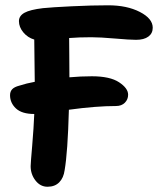

<svg xmlns="http://www.w3.org/2000/svg" viewBox="-20 -713 605 728"><path d="M160.2 -4.9Q132.8 -4.9 114.5 -28.6Q96.2 -52.2 96.2 -83Q96.2 -92.8 102.1 -161.1Q107.9 -229.5 109.9 -280.8Q63 -280.8 40.5 -301.8Q18.1 -322.8 18.1 -352.1Q18.1 -365.7 26.1 -374.5Q34.2 -383.3 53.2 -388.2Q80.1 -397 111.8 -402.8Q111.3 -430.7 110.8 -485.4Q110.4 -540 109.9 -563Q85 -570.3 68.4 -590.3Q51.8 -610.4 51.8 -632.8Q51.8 -652.8 72.8 -664.6Q93.8 -676.3 143.1 -682.1Q175.8 -685.5 252.2 -689.2Q328.6 -692.9 390.1 -692.9Q461.4 -692.9 510.3 -667.7Q559.1 -642.6 559.1 -607.9Q559.1 -586.4 542.5 -574.2Q525.9 -562 496.1 -562Q472.2 -562 415.8 -566.9Q359.4 -571.8 326.2 -571.8Q279.3 -571.8 242.2 -568.8Q242.2 -552.2 242.7 -503.4Q243.2 -454.6 243.2 -419.9Q286.1 -423.8 328.1 -423.8Q397 -423.8 431.4 -401.1Q465.8 -378.4 465.8 -354Q465.8 -335.9 453.4 -323.5Q440.9 -311 419.9 -311Q344.2 -311 241.2 -296.9Q236.8 -135.3 225.1 -67.9Q221.2 -38.6 204.6 -21.7Q188 -4.9 160.2 -4.9Z"/></svg>

Font: Shantell Sans Irregular
Style: Regular
Weight: 600
Designer: Stephen Nixon, Anya Danilova, Shantell Martin
Foundry: Arrow Type
Version: Version 1.006;[9816181b4]